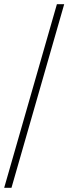

<svg xmlns="http://www.w3.org/2000/svg" viewBox="-20 -780 328 921"><path d="M0 121H35L288 -760H253Z"/></svg>

Font: Noto Serif Lao ExtraLight
Style: Regular
Weight: 200
Designer: Monotype Design Team
Foundry: Monotype Imaging Inc.
Version: Version 2.003